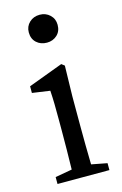

<svg xmlns="http://www.w3.org/2000/svg" viewBox="-111 -754 511 804"><g transform="rotate(-15 145.0 -352.0)"><path d="M35 0V-30L108 -43Q109 -81 109.5 -128.5Q110 -176 110 -211V-257Q110 -299 109.5 -326.5Q109 -354 107 -385L30 -396V-425L180 -481L193 -471L190 -338V-211Q190 -176 190.5 -128.5Q191 -81 192 -43L260 -30V0ZM146 -583Q119 -583 101 -599.5Q83 -616 83 -644Q83 -670 101 -687Q119 -704 146 -704Q172 -704 190 -687Q208 -670 208 -644Q208 -616 190 -599.5Q172 -583 146 -583Z"/></g></svg>

Font: Source Serif 4 Subhead
Style: Regular
Weight: 400
Designer: Frank Grießhammer
Foundry: Adobe Systems Incorporated
Version: Version 4.004;hotconv 1.0.117;makeotfexe 2.5.65602